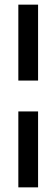

<svg xmlns="http://www.w3.org/2000/svg" viewBox="-20 -727 242 827"><path d="M144 -707V-380H59V-707ZM144 -247V80H59V-247Z"/></svg>

Font: Blinker SemiBold
Style: Regular
Weight: 600
Designer: Juergen Huber
Foundry: supertype
Version: Version 1.015;PS 1.15;hotconv 1.0.88;makeotf.lib2.5.647800